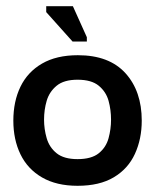

<svg xmlns="http://www.w3.org/2000/svg" viewBox="-20 -589 512 619"><path d="M230 10Q162 10 115.5 -17Q69 -44 46 -91.5Q23 -139 23 -200Q23 -262 46 -309.5Q69 -357 115.5 -384Q162 -411 231 -411Q332 -411 384.5 -353Q437 -295 437 -200Q437 -141 415 -93Q393 -45 347 -17.5Q301 10 230 10ZM230 -76Q275 -76 298.5 -95Q322 -114 330 -143.5Q338 -173 338 -203Q338 -235 330 -264Q322 -293 298.5 -312.5Q275 -332 230 -332Q186 -332 162.5 -312.5Q139 -293 130.5 -264Q122 -235 122 -203Q122 -173 130.5 -143.5Q139 -114 162.5 -95Q186 -76 230 -76ZM214 -455 129 -550V-569H215L260 -469V-455Z"/></svg>

Font: Darker Grotesque Light
Style: Bold
Weight: 700
Version: Version 1.000;gftools[0.9.28]